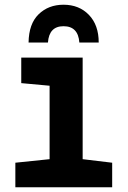

<svg xmlns="http://www.w3.org/2000/svg" viewBox="-20 -793 540 813"><path d="M249 -773Q185 -773 143.5 -732.5Q102 -692 101 -613H183Q188 -682 249 -682Q311 -682 316 -613H398Q398 -687 356.5 -730Q315 -773 249 -773ZM455 0V-104L330 -119V-549H70V-441L190 -430V-119L45 -104V0Z"/></svg>

Font: Noto Sans Mono UI Condensed ExtraBold
Style: Regular
Weight: 800
Width: 3
Designer: Monotype Design team
Foundry: Monotype Imaging Inc.
Version: 1.000